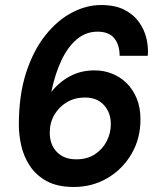

<svg xmlns="http://www.w3.org/2000/svg" viewBox="-20 -732 620 764"><path d="M274 12Q208 12 165.5 -11.5Q123 -35 98.5 -72.5Q74 -110 64.5 -153Q55 -196 55 -235Q55 -354 84 -443Q113 -532 161 -592Q209 -652 266.5 -682Q324 -712 382 -712Q438 -712 475 -693Q512 -674 533.5 -643.5Q555 -613 563 -578Q571 -543 568 -510H456Q456 -554 434.5 -580Q413 -606 368 -606Q322 -606 286 -576Q250 -546 224.5 -492Q199 -438 184 -366Q216 -406 259 -429Q302 -452 357 -452Q392 -452 424.5 -439.5Q457 -427 482.5 -402.5Q508 -378 523.5 -341.5Q539 -305 539 -257Q539 -180 503 -119Q467 -58 407 -23Q347 12 274 12ZM283 -98Q327 -98 357.5 -118Q388 -138 404.5 -170Q421 -202 421 -238Q421 -284 393.5 -314Q366 -344 318 -344Q278 -344 246.5 -325.5Q215 -307 196.5 -275.5Q178 -244 178 -204Q178 -156 206.5 -127Q235 -98 283 -98Z"/></svg>

Font: Rethink Sans
Style: Bold Italic
Weight: 700
Italic angle: -10°
Designer: The Rethink Sans project authors (Hans Thiessen). DM Sans designed by Colophon Foundry.
Foundry: Rethink Communications LLC
Version: Version 1.001